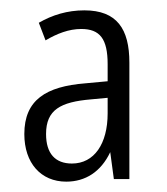

<svg xmlns="http://www.w3.org/2000/svg" viewBox="-20 -742 323 371"><path d="M143 -722C110 -722 81 -713 55 -698L68 -664C90 -677 113 -686 137 -686C173 -686 188 -667 188 -618V-585L145 -581C69 -575 27 -549 27 -483C27 -427 59 -391 108 -391C145 -391 175 -410 193 -448L200 -396H230V-621C230 -686 206 -722 143 -722ZM156 -550 188 -553V-523C188 -464 162 -426 119 -426C87 -426 69 -445 69 -483C69 -530 97 -545 156 -550Z"/></svg>

Font: Noto Sans Armenian ExtraCondensed Light
Style: Regular
Weight: 300
Width: 2
Designer: Monotype Design Team
Foundry: Monotype Imaging Inc.
Version: Version 2.008